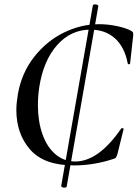

<svg xmlns="http://www.w3.org/2000/svg" viewBox="-20 -747 633 881"><path d="M275 114Q269 114 264.5 111.5Q260 109 261 105L406 -722Q407 -727 416 -727Q422 -727 427 -724.5Q432 -722 431 -718L286 109Q285 114 275 114ZM55 -242Q55 -273 62 -315Q79 -412 136 -485Q193 -558 272 -597Q351 -636 435 -636Q476 -636 518 -627Q560 -618 583 -605Q589 -601 590.5 -597Q592 -593 591 -582L577 -456Q576 -452 571.5 -452Q567 -452 566 -456Q552 -531 507.5 -571Q463 -611 395 -611Q305 -611 242 -540Q179 -469 160 -346Q154 -304 154 -264Q154 -191 174.5 -132Q195 -73 234 -39.5Q273 -6 325 -6Q432 -6 536 -157Q537 -159 540 -159Q543 -159 545.5 -157.5Q548 -156 547 -154L519 -41Q515 -28 512 -24Q509 -20 501 -18Q411 12 319 12Q182 12 118.5 -60.5Q55 -133 55 -242Z"/></svg>

Font: Cormorant Infant SemiBold
Style: Italic
Weight: 600
Italic angle: -10°
Designer: Christian Thalmann (Catharsis Fonts)
Foundry: Catharsis Fonts
Version: Version 4.000